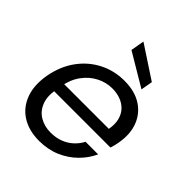

<svg xmlns="http://www.w3.org/2000/svg" viewBox="-217 -914 1054 1054"><g transform="rotate(45 310.0 -386.5)"><path d="M111.1 -242.9 124.1 -309.2H487Q494.5 -350.8 486.4 -382.8Q478.3 -414.8 458.2 -436.3Q438.1 -457.7 408.7 -468.8Q379.3 -479.9 344.1 -479.9Q296.7 -479.9 253.3 -457.8Q209.9 -435.7 178.8 -393.7Q147.6 -351.7 136.1 -290.1L130.4 -254.9Q119.9 -195.6 136.7 -153.7Q153.5 -111.8 190.4 -90.1Q227.4 -68.4 275.5 -68.4Q316.6 -68.4 349.9 -81.4Q383.1 -94.3 407.5 -117.1Q431.9 -139.8 446.9 -168.6H544.7Q521.9 -118.9 481.5 -79Q441.2 -39 385.8 -15.2Q330.4 8.5 261.9 8.5Q183.9 8.5 128.6 -26Q73.4 -60.5 49.4 -124.4Q25.4 -188.3 40.4 -274.5Q56.4 -361.5 102 -424.7Q147.6 -487.8 214.8 -522.3Q281.9 -556.8 361.4 -556.8Q441.4 -556.8 494.6 -522.7Q547.7 -488.6 569.9 -429.9Q592 -371.2 579 -296.9Q576.5 -282.4 573.5 -269.6Q570.5 -256.9 565.8 -242.9ZM268.6 -703.2 282.4 -782.3 472.6 -657.4 460.6 -589Z"/></g></svg>

Font: Poppins Variable
Style: Italic
Weight: 100
Italic angle: -10°
Designer: Jonny Pinhorn
Foundry: Indian Type Foundry
Version: Version 6.000